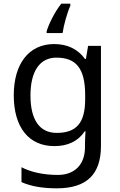

<svg xmlns="http://www.w3.org/2000/svg" viewBox="-20 -786 655 1046"><path d="M363 -754V-766H314C278 -722 244 -651 234 -615V-606H321C327 -649 347 -720 363 -754ZM275 -546C137 -546 55 -438 55 -267C55 -92 137 10 276 10C349 10 405 -16 442 -71H446C445 -59 443 -21 443 -5V16C443 110 387 167 295 167C218 167 148 152 97 125V206C148 229 212 240 290 240C454 240 530 162 530 9V-536H460L448 -465H443C403 -520 345 -546 275 -546ZM287 -472C395 -472 444 -413 444 -267V-246C444 -117 397 -62 289 -62C195 -62 146 -134 146 -266C146 -398 197 -472 287 -472Z"/></svg>

Font: Noto Sans Cypriot
Style: Regular
Weight: 400
Designer: Monotype Design Team
Foundry: Monotype Imaging Inc.
Version: Version 2.002